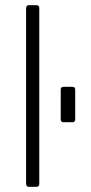

<svg xmlns="http://www.w3.org/2000/svg" viewBox="-20 -723 354 743"><path d="M121 0H92Q81 0 81 -12V-691Q81 -703 92 -703H121Q132 -703 132 -691V-12Q132 0 121 0ZM271 -376V-262Q271 -250 261 -250H225Q215 -250 215 -262V-376Q215 -387 225 -387H261Q271 -387 271 -376Z"/></svg>

Font: Rajdhani
Style: Regular
Weight: 400
Designer: Satya Rajpurohit, Jyotish Sonowal
Foundry: Indian Type Foundry
Version: Version 1.201;PS 1.0;hotconv 1.0.78;makeotf.lib2.5.61930; tt